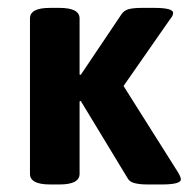

<svg xmlns="http://www.w3.org/2000/svg" viewBox="-20 -476 492 497"><path d="M57.6 -25.9V-428.2Q57.6 -441.9 70.3 -448.7Q83 -455.6 109.9 -455.6H133.8Q186 -455.6 186 -428.2V-283.2L189 -282.2L294.4 -439Q301.3 -449.2 313.5 -452.4Q325.7 -455.6 347.2 -455.6H379.4Q428.2 -455.6 428.2 -442.4Q428.2 -435.5 419.9 -425.8L299.8 -253.4L440.9 -29.8Q448.2 -17.6 448.2 -11.7Q448.2 1.5 398.4 1.5H362.3Q341.3 1.5 328.1 -2Q314.9 -5.4 310.1 -15.1L189 -214.8L186 -213.4V-25.9Q186 1.5 133.8 1.5H109.9Q57.6 1.5 57.6 -25.9Z"/></svg>

Font: Jaldi
Style: Bold
Weight: 400
Designer: Pablo Cosgaya and Nicolas Silva
Foundry: Omnibus-Type
Version: Version 1.007